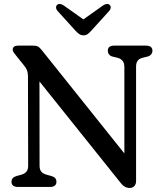

<svg xmlns="http://www.w3.org/2000/svg" viewBox="-20 -926 832 951"><path d="M351.5 -776.5C366 -761 376 -751 393.5 -751C411 -751 420.5 -761 434.5 -776.5L521 -872C531.5 -884 529.5 -896.5 523 -902C514.5 -909 503.5 -907.5 490.5 -899L393 -830L295.5 -899C282.5 -907.5 271.5 -909 263 -902C256.5 -896.5 254.5 -884 265 -872ZM544.5 -700C524.5 -700 514 -691.5 514 -674.5C514 -662 521 -649.5 538.5 -645.5L559.5 -640.5C584.5 -634.5 596 -619.5 596 -595V-166L185.5 -679.5C178 -688.5 171.5 -694.5 165 -697C158.5 -699.5 151 -700 141 -700H69C60.5 -700 55 -698.5 50 -695C45.5 -692 43 -687 43 -680C43 -669.5 52.5 -660.5 59.5 -651L96 -605.5C111 -587.5 118.5 -574 118.5 -546L119.5 -105C119.5 -78.5 107 -66.5 83.5 -60L63 -54.5C45 -49.5 37 -40 37 -25.5C37 -9.5 47.5 0 68.5 0H228C249 0 259.5 -9.5 259.5 -25.5C259.5 -40 251.5 -49.5 233.5 -54.5L213 -60C188.5 -66.5 176 -78 176 -105L175.5 -522.5L572.5 -26.5C587.5 -6 601.5 5 623 5C643 5 654 -10.5 654 -29V-595C654 -619.5 662 -634 688.5 -640.5L709.5 -645.5C727 -649.5 735 -662 735 -674.5C735 -691.5 723.5 -700 703.5 -700Z"/></svg>

Font: dr Title
Style: Regular
Weight: 400
Version: Version 1.000;hotconv 1.0.109;makeotfexe 2.5.65596